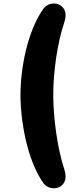

<svg xmlns="http://www.w3.org/2000/svg" viewBox="-20 -870 441 1078"><path d="M222 156C263 216 376 188 342 84C301 -39 279 -214 279 -337C279 -460 300 -624 342 -748C376 -850 264 -880 222 -819C132 -689 95 -483 95 -337C95 -191 132 26 222 156Z"/></svg>

Font: SN Pro Heavy
Style: Regular
Weight: 800
Designer: Tobias Whetton
Foundry: Supernotes
Version: Version 1.001;Glyphs 3.2 (3249)